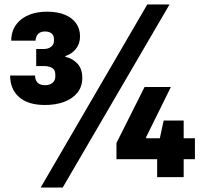

<svg xmlns="http://www.w3.org/2000/svg" viewBox="-20 -788 911 854"><path d="M180 -321Q104 -321 64.5 -356.5Q25 -392 25 -452H136Q136 -432 147 -420.5Q158 -409 181 -409Q201 -409 213.5 -419.5Q226 -430 226 -447V-457Q226 -478 211.5 -486Q197 -494 179 -494H141V-570H174Q195 -570 207.5 -580Q220 -590 220 -606V-614Q220 -631 209 -639.5Q198 -648 180 -648Q160 -648 149.5 -637Q139 -626 138 -607H30Q30 -666 73.5 -701Q117 -736 190 -736Q236 -736 268.5 -722.5Q301 -709 318.5 -684.5Q336 -660 336 -626Q336 -594 318 -571Q300 -548 271 -539V-535Q301 -529 323.5 -506Q346 -483 346 -441Q346 -403 324.5 -376Q303 -349 265.5 -335Q228 -321 180 -321ZM161 46 635 -768H734L259 46ZM498 -80V-152L623 -401H740L630 -178V-173H847V-80ZM679 0V-118L708 -252H797V0Z"/></svg>

Font: Hubot Sans
Style: Bold
Weight: 700
Designer: Deni Anggara
Foundry: GitHub, Inc., Subsidiary of Microsoft Corporation
Version: Version 2.000